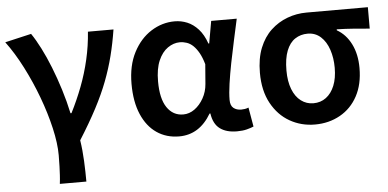

<svg xmlns="http://www.w3.org/2000/svg" viewBox="-52 -670 1964 973"><g transform="rotate(-5 930.5 -184.0)"><path d="M215 201Q218 176 219 156.5Q220 137 221 113.5Q222 90 222 55Q222 -5 204 -83Q186 -161 155.5 -243Q125 -325 85.5 -402Q46 -479 2 -538L136 -569Q158 -537 181.5 -491Q205 -445 227 -389.5Q249 -334 268 -273Q287 -212 300 -151H305Q337 -214 362 -279.5Q387 -345 403 -414.5Q419 -484 424 -555H554Q543 -485 527 -422Q511 -359 487 -296Q463 -233 426.5 -163.5Q390 -94 337 -10Q345 41 347.5 97Q350 153 350 201Z M839 14Q774 14 725 -19.5Q676 -53 648.5 -117Q621 -181 621 -272Q621 -365 655.5 -431.5Q690 -498 746 -533.5Q802 -569 866 -569Q899 -569 929.5 -556.5Q960 -544 985.5 -516Q1011 -488 1027 -442H1031L1051 -555H1181Q1170 -504 1157.5 -447.5Q1145 -391 1134 -335Q1123 -279 1116 -230.5Q1109 -182 1109 -148Q1109 -119 1124.5 -106.5Q1140 -94 1164 -94Q1172 -94 1182 -95.5Q1192 -97 1201 -101L1218 -3Q1204 3 1183 8.5Q1162 14 1133 14Q1079 14 1046.5 -10Q1014 -34 1006 -88H1002Q942 14 839 14ZM869 -95Q900 -95 927 -114.5Q954 -134 972.5 -167Q991 -200 994 -239L1002 -339Q992 -374 979 -397Q966 -420 951 -434.5Q936 -449 918.5 -455Q901 -461 883 -461Q851 -461 821.5 -440.5Q792 -420 774 -378.5Q756 -337 756 -273Q756 -185 786.5 -140Q817 -95 869 -95Z M1530 14Q1460 14 1402 -19Q1344 -52 1309 -116Q1274 -180 1274 -271Q1274 -344 1295.5 -397.5Q1317 -451 1354 -485.5Q1391 -520 1438 -537.5Q1485 -555 1536 -555H1848V-446Q1802 -450 1764 -453Q1726 -456 1681 -457V-452Q1727 -426 1753 -374Q1779 -322 1779 -252Q1779 -169 1747 -109.5Q1715 -50 1658 -18Q1601 14 1530 14ZM1531 -94Q1568 -94 1595.5 -114.5Q1623 -135 1638.5 -173Q1654 -211 1654 -264Q1654 -314 1640 -356Q1626 -398 1598.5 -423Q1571 -448 1532 -448Q1496 -448 1468 -429.5Q1440 -411 1424.5 -371.5Q1409 -332 1409 -271Q1409 -216 1424.5 -176Q1440 -136 1468 -115Q1496 -94 1531 -94Z"/></g></svg>

Font: Noto Sans SC SemiBold
Style: Regular
Weight: 600
Designer: Ryoko NISHIZUKA 西塚涼子 (kana, bopomofo & ideographs); Paul D. Hunt (Latin, Greek & Cyrillic); Sandoll Communications 산돌커뮤니
Foundry: Adobe
Version: Version 2.004-H2;hotconv 1.0.118;makeotfexe 2.5.65603